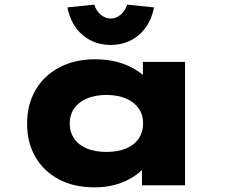

<svg xmlns="http://www.w3.org/2000/svg" viewBox="-20 -800 992 829"><path d="M389 9Q299 9 233.5 -26Q168 -61 132.5 -123Q97 -185 97 -266Q97 -348 133 -410.5Q169 -473 235.5 -508.5Q302 -544 390 -544Q442 -544 484.5 -533Q527 -522 560 -502.5Q593 -483 613.5 -461Q634 -439 641 -418L597 -412V-533H779V0H593V-146L631 -132Q627 -106 606.5 -81Q586 -56 554 -35.5Q522 -15 480 -3Q438 9 389 9ZM439 -144Q489 -144 524.5 -159Q560 -174 579 -202Q598 -230 598 -266Q598 -304 579 -331.5Q560 -359 524.5 -374.5Q489 -390 439 -390Q390 -390 354.5 -374.5Q319 -359 300 -331.5Q281 -304 281 -266Q281 -230 300 -202Q319 -174 354.5 -159Q390 -144 439 -144ZM458 -606Q387 -606 336.5 -649Q286 -692 271 -768L387 -780Q396 -752 415.5 -736Q435 -720 458 -720Q481 -720 500.5 -736Q520 -752 529 -780L645 -768Q630 -692 579.5 -649Q529 -606 458 -606Z"/></svg>

Font: Lexend Tera ExtraBold
Style: Regular
Weight: 800
Designer: Bonnie Shaver-Troup, Thomas Jockin
Foundry: Lexend
Version: Version 1.007